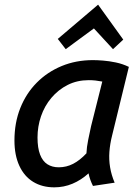

<svg xmlns="http://www.w3.org/2000/svg" viewBox="-20 -791 599 824"><path d="M213 13Q161 13 122.5 -10.5Q84 -34 63 -79.5Q42 -125 42 -188Q42 -264 67 -327Q92 -390 137.5 -436Q183 -482 244.5 -507.5Q306 -533 379 -533Q397 -533 422.5 -531Q448 -529 477 -523Q506 -517 533 -504L461 -209Q452 -173 449.5 -139.5Q447 -106 452.5 -73Q458 -40 472 -7L379 7Q373 -5 368 -18.5Q363 -32 360 -47Q328 -18 291 -2.5Q254 13 213 13ZM232 -73Q265 -73 294 -88Q323 -103 351 -133Q352 -159 358.5 -191Q365 -223 371 -250L419 -441Q403 -444 389.5 -445.5Q376 -447 361 -447Q311 -447 270.5 -426.5Q230 -406 200.5 -371Q171 -336 156 -292Q141 -248 141 -201Q141 -156 152 -127.5Q163 -99 183.5 -86Q204 -73 232 -73ZM262 -580 228 -624 401 -771 509 -621 465 -580 383 -669Z"/></svg>

Font: Ubuntu Sans Medium
Style: Italic
Weight: 500
Italic angle: -13.5°
Designer: Dalton Maag Ltd
Foundry: Dalton Maag Ltd
Version: Version 1.006